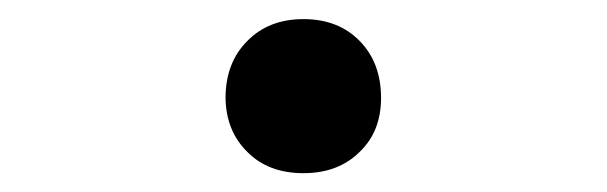

<svg xmlns="http://www.w3.org/2000/svg" viewBox="-20 -442 639 202"><path d="M299.3 -259.8Q262.2 -259.8 240.2 -282.2Q217.8 -304.2 217.3 -338.9Q217.3 -376 240.2 -398.9Q262.7 -421.9 299.3 -421.9Q335.9 -421.9 358.4 -398.9Q380.9 -376 380.9 -338.9Q380.9 -303.7 358.4 -282.2Q335.9 -259.8 299.3 -259.8Z"/></svg>

Font: UDEV Gothic 35
Style: Regular
Weight: 400
Version: v2.1.0; ttfautohint (v1.8.4.7-5d5b-dirty) -l 6 -r 45 -G 200 